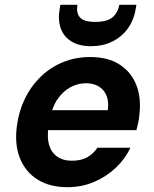

<svg xmlns="http://www.w3.org/2000/svg" viewBox="-20 -766 642 798"><path d="M260 12Q187 12 136.5 -19.5Q86 -51 63 -108Q40 -165 50 -241Q58 -303 83 -355Q108 -407 148.5 -446.5Q189 -486 241.5 -507.5Q294 -529 355 -529Q429 -529 477.5 -497.5Q526 -466 547 -411.5Q568 -357 559 -287Q558 -272 554.5 -256.5Q551 -241 547 -225H143L157 -308H428Q433 -344 422.5 -369Q412 -394 390 -407Q368 -420 337 -420Q303 -420 272 -403Q241 -386 218.5 -353Q196 -320 187 -269L182 -240Q175 -197 183.5 -165.5Q192 -134 216.5 -116Q241 -98 278 -98Q318 -98 343 -112.5Q368 -127 385 -152H522Q500 -105 460.5 -68Q421 -31 370 -9.5Q319 12 260 12ZM358 -574Q310 -574 278 -593Q246 -612 233 -647Q220 -682 228 -729L231 -746H302Q296 -713 312 -694Q328 -675 376 -675Q425 -675 447.5 -694Q470 -713 476 -746H547L544 -729Q536 -681 510.5 -646.5Q485 -612 446 -593Q407 -574 358 -574Z"/></svg>

Font: DM Sans 11pt
Style: Bold Italic
Weight: 700
Italic angle: -10°
Version: Version 4.004;gftools[0.9.30]